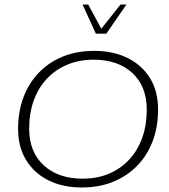

<svg xmlns="http://www.w3.org/2000/svg" viewBox="-20 -819 749 849"><path d="M342 10Q257 10 193.5 -22Q130 -54 95 -112Q60 -170 60 -249Q60 -325 83.5 -388Q107 -451 151 -497Q195 -543 257 -568.5Q319 -594 397 -594Q482 -594 545.5 -562Q609 -530 644 -472.5Q679 -415 679 -335Q679 -259 655.5 -196Q632 -133 587.5 -87Q543 -41 481 -15.5Q419 10 342 10ZM345 -29Q410 -29 462 -51Q514 -73 551.5 -113.5Q589 -154 609 -210Q629 -266 629 -334Q629 -437 565.5 -496Q502 -555 394 -555Q330 -555 277.5 -533Q225 -511 187 -470.5Q149 -430 129 -374Q109 -318 109 -250Q109 -147 173.5 -88Q238 -29 345 -29ZM404 -670 345 -799H370L428 -692L513 -799H539L450 -670Z"/></svg>

Font: Rokkitt SemiBold ExtraLight
Style: Italic
Weight: 250
Italic angle: -9°
Version: Version 3.103